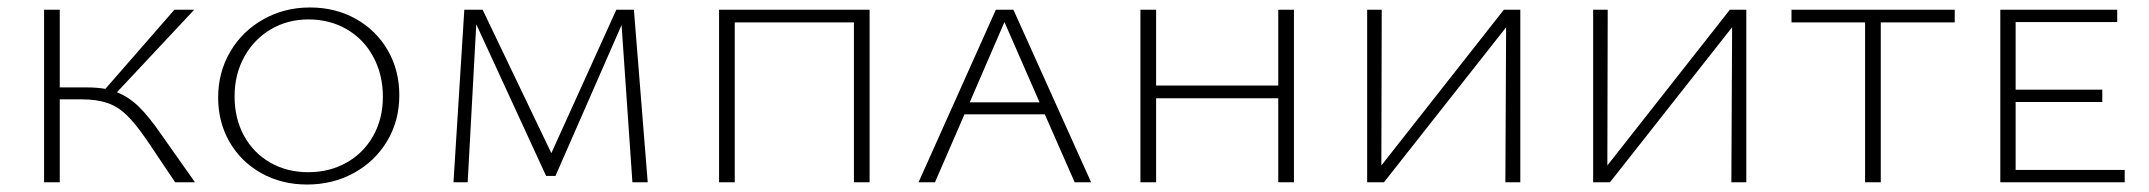

<svg xmlns="http://www.w3.org/2000/svg" viewBox="-20 -488 5753 514"><path d="M502 0H449L373 -113Q343 -157 319 -180Q295 -203 267 -212.5Q239 -222 199 -222H140V0H98V-462H140V-254H211Q241 -254 262 -250L447 -462H500L293 -241Q324 -229 351 -203Q378 -177 411 -129Z M564 -227Q564 -294 596 -349Q628 -404 684.5 -436Q741 -468 810 -468Q878 -468 932.5 -437.5Q987 -407 1018 -353.5Q1049 -300 1049 -233Q1049 -165 1016.5 -110.5Q984 -56 927.5 -25Q871 6 802 6Q734 6 679.5 -24.5Q625 -55 594.5 -108Q564 -161 564 -227ZM1005 -229Q1005 -288 979.5 -335.5Q954 -383 908.5 -409.5Q863 -436 806 -436Q750 -436 705 -409.5Q660 -383 634 -336Q608 -289 608 -230Q608 -171 633 -125Q658 -79 703 -53Q748 -27 805 -27Q862 -27 907.5 -52.5Q953 -78 979 -124Q1005 -170 1005 -229Z M1673 0 1644 -421 1467 -17H1442L1255 -423L1232 0H1194L1223 -462H1272L1456 -78L1630 -462H1677L1714 0Z M2308 0H2266V-428H1947V0H1905V-462H2308Z M2777 -182H2562L2483 0H2439L2646 -462H2693L2901 0H2857ZM2763 -214 2669 -429 2576 -214Z M3444 -462V0H3402V-225H3075V0H3033V-462H3075V-259H3402V-462Z M4050 0H4010L4012 -415L3685 0H3640V-462H3679L3678 -45L4006 -462H4050Z M4655 0H4615L4617 -415L4290 0H4245V-462H4284L4283 -45L4611 -462H4655Z M5213 -428H5015V0H4973V-428H4776V-462H5213Z M5668 -33V0H5335V-462H5648V-429H5376V-248H5608V-215H5376V-33Z"/></svg>

Font: Ysabeau SC Light
Style: Regular
Weight: 300
Designer: Christian Thalmann (Catharsis Fonts)
Version: Version 0.003